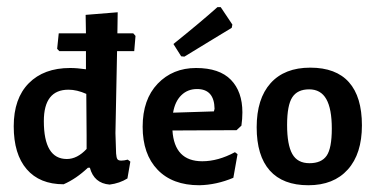

<svg xmlns="http://www.w3.org/2000/svg" viewBox="-20 -527 1085 554"><path d="M313.1 -143 315 -84.1Q315.9 -72 318.7 -67.8Q321.5 -63.6 329.9 -63.6Q338.3 -63.6 348.6 -66.4L356.1 -60.7L347.7 -12.1Q325.2 1.9 296.3 5.6Q251.4 1.9 239.3 -43H233.6Q200 -11.2 163.6 4.7Q94.4 4.7 57 -38.8Q19.6 -82.2 19.6 -162.6Q19.6 -243 63.1 -286.9Q106.5 -330.8 182.2 -330.8Q202.8 -330.8 228 -327.1V-379.4H151.4L144.9 -386L149.5 -430.8H228L227.1 -484.1L319.6 -491.6L318.7 -430.8H364.5L371 -423.4L367.3 -379.4H317.8ZM229 -256.1Q201.9 -268.2 177.6 -268.2Q106.5 -268.2 106.5 -177.6Q106.5 -68.2 172.9 -68.2Q202.8 -68.2 229.9 -97.2V-135.5Z M477.6 -150.5Q483.2 -61.7 563.6 -61.7Q609.3 -61.7 657.9 -87.9L665.4 -82.2L653.3 -14Q604.7 6.5 555.1 7.5Q477.6 7.5 434.6 -37.4Q391.6 -82.2 391.6 -161.2Q391.6 -240.2 435 -285.5Q478.5 -330.8 545.8 -330.8Q613.1 -330.8 646.3 -296.7Q679.4 -262.6 679.4 -202.8Q679.4 -184.1 676.6 -164.5L662.6 -151.4ZM548.6 -270.1Q521.5 -270.1 503.3 -252.3Q485 -234.6 479.4 -201.9L597.2 -205.6L599.1 -213.1Q598.1 -270.1 548.6 -270.1ZM650.5 -456.1 648.6 -446.7Q632.7 -437.4 585.5 -408.4Q538.3 -379.4 512.1 -363.6L502.8 -364.5L480.4 -400Q561.7 -465.4 607.5 -506.5H616.8Z M875.2 -331.8Q949.5 -331.8 986.9 -289.7Q1024.3 -247.7 1024.3 -165.4Q1024.3 -83.2 983.6 -37.9Q943 7.5 869.6 7.5Q796.3 7.5 758.4 -35Q720.6 -77.6 720.6 -159.8Q720.6 -242.1 760.7 -286.9Q800.9 -331.8 875.2 -331.8ZM872 -269.2Q838.3 -269.2 823.4 -246.3Q808.4 -223.4 808.4 -166.4Q808.4 -109.3 823.4 -82.7Q838.3 -56.1 872.9 -56.1Q907.5 -56.1 922.4 -77.6Q937.4 -99.1 937.4 -156.1Q937.4 -213.1 921.5 -241.1Q905.6 -269.2 872 -269.2Z"/></svg>

Font: Gurajada
Style: Regular
Weight: 400
Designer: Purushoth Kumar Guthula
Foundry: SiliconAndhra, USA.
Version: Version 1.0.3; ttfautohint (v1.2.42-39fb)